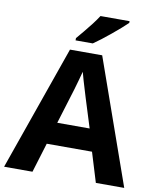

<svg xmlns="http://www.w3.org/2000/svg" viewBox="-99 -1010 888 1086"><g transform="rotate(10 345.0 -467.0)"><path d="M527 0 475 -170H215L163 0H0L252 -717H437L690 0ZM387 -463Q382 -480 374 -506Q366 -532 358 -559Q350 -586 345 -606Q340 -586 331.5 -556.5Q323 -527 315.5 -500.5Q308 -474 304 -463L253 -297H439ZM556 -924Q542 -910 519 -890Q496 -870 469.5 -848Q443 -826 417.5 -806.5Q392 -787 373 -774H274V-787Q290 -806 311.5 -831.5Q333 -857 354 -884.5Q375 -912 389 -934H556Z"/></g></svg>

Font: Noto Sans Bengali UI
Style: Bold
Weight: 700
Designer: Jelle Bosma - Monotype Design Team
Foundry: Monotype Imaging Inc.
Version: Version 2.003; ttfautohint (v1.8.4.7-5d5b)